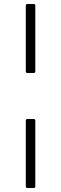

<svg xmlns="http://www.w3.org/2000/svg" viewBox="-20 -864 307 968"><path d="M158 -504V-836C158 -841 155 -844 150 -844H118C113 -844 110 -841 110 -836V-504C110 -499 113 -496 118 -496H150C155 -496 158 -499 158 -504ZM158 76V-256C158 -261 155 -264 150 -264H118C113 -264 110 -261 110 -256V76C110 81 113 84 118 84H150C155 84 158 81 158 76Z"/></svg>

Font: Shippori Mincho OTF Medium
Style: Regular
Weight: 500
Designer: FONTDASU
Foundry: FONTDASU / Google Inc. / but / Adobe
Version: Version 3.300;hotconv 1.0.109;makeotfexe 2.5.65596